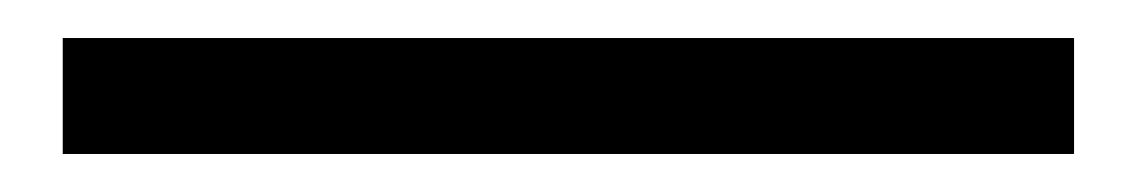

<svg xmlns="http://www.w3.org/2000/svg" viewBox="-20 -27 599 101"><path d="M545 -7H13V54H545Z"/></svg>

Font: Bithumb Trading Sans
Style: Regular
Weight: 400
Designer: HamHyungwon
Foundry: Bithumb
Version: Version 1.300;FEAKit 1.0